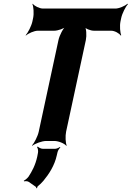

<svg xmlns="http://www.w3.org/2000/svg" viewBox="-20 -757 707 1031"><path d="M627 -642 631 -661C636 -685 655 -722 667 -735L665 -737C651 -725 619 -711 600 -711H211C192 -711 164 -725 156 -737L154 -735C160 -722 163 -685 158 -661L154 -642C149 -618 130 -581 118 -568L119 -566C132 -578 164 -592 183 -592H271C290 -592 324 -603 336 -616L335 -618C319 -606 299 -566 294 -542L188 -50C183 -26 164 11 152 24L153 26C168 14 205 0 228 0H272C295 0 327 14 336 26L338 24C332 11 330 -26 335 -50L441 -542C446 -566 444 -606 434 -618L431 -616C437 -603 466 -592 485 -592H577C596 -592 621 -578 628 -566L631 -568C625 -581 622 -618 627 -642ZM135 220 172 246C174 247 175 252 175 254L179 253C179 251 181 246 182 244C193 235 204 225 213 214C243 178 273 132 285 77L289 60C291 51 299 39 304 35L302 32C297 36 284 42 276 42H210C200 42 187 35 183 30L179 33C183 38 186 53 184 63L180 84C170 130 152 163 133 192C127 200 114 211 108 213L109 217C114 215 128 215 135 220Z"/></svg>

Font: Asimov
Style: EdgeExtremeIt
Weight: 500
Designer: Google
Version: Version 2.000980: 2014